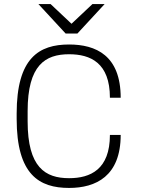

<svg xmlns="http://www.w3.org/2000/svg" viewBox="-20 -915 703 945"><path d="M169 -895 303 -750H361L495 -895H435L332 -798L229 -895H169ZM574 -251H521C521 -81 425 -38 320 -38C203 -38 116 -91 116 -318V-368C116 -595 203 -648 320 -648C425 -648 521 -606 521 -434H574C574 -642 452 -696 320 -696C173 -696 62 -631 62 -356V-330C62 -55 173 10 320 10C452 10 574 -48 574 -251Z"/></svg>

Font: ChivoLight
Style: Regular
Weight: 300
Designer: Hector Gatti
Foundry: Omnibus-Type
Version: Version 1.004;PS 001.004;hotconv 1.0.88;makeotf.lib2.5.64775